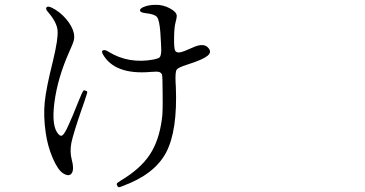

<svg xmlns="http://www.w3.org/2000/svg" viewBox="-20 -749 1540 811"><path d="M482.4 42Q483.4 42 493.2 39.1Q495.1 38.1 497.1 37.1Q631.8 -11.7 681.2 -104Q730.5 -196.3 722.7 -383.8Q722.7 -389.6 721.7 -399.4Q719.7 -445.3 726.1 -454.6Q732.4 -463.9 769.5 -475.6Q777.3 -478.5 781.2 -479.5Q837.9 -498 856.4 -513.2Q875 -528.3 861.3 -544.9Q841.8 -571.3 791 -546.9Q754.9 -530.3 740.2 -527.8Q725.6 -525.4 719.7 -535.2Q714.8 -543.9 715.3 -589.4Q715.8 -634.8 721.7 -655.3Q726.6 -672.9 726.6 -681.6Q726.6 -698.2 697.3 -713.9Q668 -729.5 636.7 -728.5Q609.4 -728.5 589.8 -720.7Q571.3 -713.9 571.3 -705.1Q571.3 -696.3 594.7 -693.4Q633.8 -689.5 643.6 -676.3Q653.3 -663.1 657.2 -613.3Q661.1 -553.7 661.1 -538.1Q661.1 -514.6 654.3 -506.8Q649.4 -502 630.9 -498Q524.4 -477.5 438.5 -530.3Q423.8 -540 415.5 -536.6Q407.2 -533.2 414.1 -520.5Q463.9 -431.6 618.2 -445.3Q642.6 -447.3 650.9 -445.3Q659.2 -443.4 664.1 -434.6Q667 -426.8 667 -349.6Q668 -270.5 664.1 -248Q652.3 -155.3 612.3 -95.2Q572.3 -35.2 490.2 13.7Q475.6 22.5 473.6 26.4Q471.7 30.3 476.6 38.1L477.5 39.1Q480.5 42 482.4 42ZM283.2 -74.2Q274.4 -106.4 281.2 -144.5Q289.1 -183.6 326.2 -291Q330.1 -301.8 335.9 -318.4Q346.7 -350.6 348.1 -356.4Q349.6 -362.3 345.7 -364.3L342.8 -365.2Q335 -370.1 331.1 -364.7Q327.1 -359.4 312.5 -323.2Q282.2 -247.1 268.6 -218.8Q253.9 -185.5 244.1 -177.7Q236.3 -171.9 227.5 -181.6Q196.3 -213.9 210 -317.4Q223.6 -420.9 273.4 -532.2Q289.1 -566.4 292 -579.6Q294.9 -592.8 292 -608.4Q285.2 -638.7 258.8 -669.4Q232.4 -700.2 198.2 -716.8Q181.6 -724.6 176.3 -717.8Q170.9 -710.9 183.6 -697.3Q219.7 -655.3 223.1 -621.1Q226.6 -586.9 204.1 -493.2Q174.8 -377 168.9 -317.4Q163.1 -257.8 172.9 -189.5Q180.7 -132.8 202.6 -81.5Q224.6 -30.3 247.1 -16.6Q272.5 -1 283.2 -17.6Q293.9 -34.2 283.2 -74.2Z"/></svg>

Font: Bpmf GenWan Min R
Style: R
Weight: 400
Foundry: But Ko
Version: Version 1.320